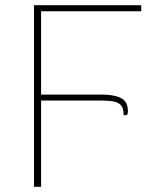

<svg xmlns="http://www.w3.org/2000/svg" viewBox="-20 -723 606 743"><path d="M139 -679.5V-357H368.5Q401 -357 421.8 -352.5Q442.5 -348 454.2 -339.8Q466 -331.5 470.5 -319.5Q475 -307.5 475 -292.5Q475 -284 473 -280.5Q471 -277 465.5 -277H458.5Q458.5 -293 454.8 -304Q451 -315 441.2 -321.8Q431.5 -328.5 414 -331.2Q396.5 -334 368 -334H139V0H111.5V-703H526.5V-679.5Z"/></svg>

Font: Lato ExtraLight
Style: Regular
Weight: 275
Designer: Lukasz Dziedzic with Adam Twardoch and Botio Nikoltchev
Foundry: tyPoland Lukasz Dziedzic
Version: Version 2.015; 2015-08-06; http://www.latofonts.com/